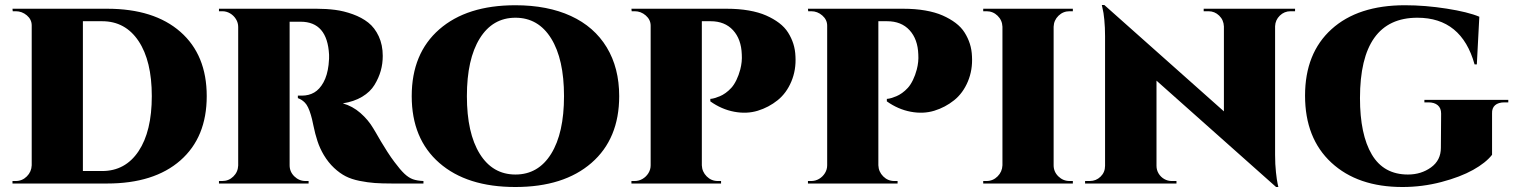

<svg xmlns="http://www.w3.org/2000/svg" viewBox="-20 -735 6073 769"><path d="M30 -700H409Q597 -700 702.5 -607.5Q808 -515 808 -350Q808 -185 702.5 -92.5Q597 0 409 0H30V-10H43Q69 -10 87.5 -28.5Q106 -47 107 -73V-633Q107 -657 87.5 -673.5Q68 -690 43 -690H31ZM312 -650V-50H389Q482 -50 535 -129.5Q588 -209 588 -350Q588 -491 535 -570.5Q482 -650 389 -650Z M857 -700H1248Q1287 -700 1322 -695.5Q1357 -691 1393 -678Q1429 -665 1455 -644.5Q1481 -624 1497 -589.5Q1513 -555 1513 -511Q1513 -480 1505 -451.5Q1497 -423 1480 -395Q1463 -367 1430.5 -347.5Q1398 -328 1353 -321Q1392 -310 1423.5 -282.5Q1455 -255 1475 -221Q1476 -220 1485.5 -203.5Q1495 -187 1505.5 -169Q1516 -151 1531.5 -127Q1547 -103 1560 -86Q1583 -55 1600 -39Q1617 -23 1634 -17Q1651 -11 1676 -10V0H1551Q1510 0 1481.5 -2Q1453 -4 1420.5 -10.5Q1388 -17 1364.5 -29Q1341 -41 1318 -62.5Q1295 -84 1277 -114Q1261 -141 1251.5 -170Q1242 -199 1235.5 -231Q1229 -263 1225 -275Q1220 -292 1214 -304.5Q1208 -317 1201 -324Q1194 -331 1187.5 -335Q1181 -339 1173 -342V-352H1189Q1217 -352 1238.5 -364.5Q1260 -377 1275.5 -405Q1291 -433 1296 -475Q1299 -504 1298 -516Q1291 -648 1184 -648H1140V-73Q1140 -47 1159 -28.5Q1178 -10 1204 -10H1216V0H857V-10H870Q896 -10 914.5 -28Q933 -46 934 -72V-627Q934 -644 925 -658.5Q916 -673 901.5 -681.5Q887 -690 870 -690H857Z M2044 -714Q2173 -714 2266.5 -671Q2360 -628 2410 -545.5Q2460 -463 2460 -350Q2460 -179 2349 -82.5Q2238 14 2044 14Q1850 14 1739.5 -82.5Q1629 -179 1629 -350Q1629 -521 1739.5 -617.5Q1850 -714 2044 -714ZM1901.5 -119Q1953 -36 2044.5 -36Q2136 -36 2187.5 -119Q2239 -202 2239 -350Q2239 -498 2187.5 -581Q2136 -664 2044.5 -664Q1953 -664 1901.5 -581Q1850 -498 1850 -350Q1850 -202 1901.5 -119Z M2509 -700H2890Q2939 -700 2979 -693Q3019 -686 3048.5 -673Q3078 -660 3100.5 -643Q3123 -626 3136.5 -604.5Q3150 -583 3157.5 -559.5Q3165 -536 3166 -509Q3169 -455 3149.5 -408.5Q3130 -362 3094.5 -333.5Q3059 -305 3015 -291.5Q2971 -278 2920.5 -287.5Q2870 -297 2825 -329V-339Q2825 -339 2830 -339.5Q2835 -340 2843.5 -342.5Q2852 -345 2863 -349.5Q2874 -354 2886 -362.5Q2898 -371 2909 -383Q2920 -395 2929.5 -414.5Q2939 -434 2945 -457Q2953 -488 2951 -517Q2949 -578 2916 -614Q2883 -650 2826 -650H2791V-73Q2792 -47 2810.5 -28.5Q2829 -10 2855 -10H2868V0H2509V-10H2522Q2539 -10 2553.5 -18.5Q2568 -27 2577 -41.5Q2586 -56 2586 -73V-632Q2586 -656 2566.5 -673Q2547 -690 2522 -690H2510Z M3216 -700H3597Q3646 -700 3686 -693Q3726 -686 3755.5 -673Q3785 -660 3807.5 -643Q3830 -626 3843.5 -604.5Q3857 -583 3864.5 -559.5Q3872 -536 3873 -509Q3876 -455 3856.5 -408.5Q3837 -362 3801.5 -333.5Q3766 -305 3722 -291.5Q3678 -278 3627.5 -287.5Q3577 -297 3532 -329V-339Q3532 -339 3537 -339.5Q3542 -340 3550.5 -342.5Q3559 -345 3570 -349.5Q3581 -354 3593 -362.5Q3605 -371 3616 -383Q3627 -395 3636.5 -414.5Q3646 -434 3652 -457Q3660 -488 3658 -517Q3656 -578 3623 -614Q3590 -650 3533 -650H3498V-73Q3499 -47 3517.5 -28.5Q3536 -10 3562 -10H3575V0H3216V-10H3229Q3246 -10 3260.5 -18.5Q3275 -27 3284 -41.5Q3293 -56 3293 -73V-632Q3293 -656 3273.5 -673Q3254 -690 3229 -690H3217Z M4277 -10V0H3918V-10H3931Q3957 -10 3975.5 -28.5Q3994 -47 3995 -73V-628Q3994 -654 3975.5 -672Q3957 -690 3931 -690H3918V-700H4277V-690H4264Q4238 -690 4219.5 -672Q4201 -654 4200 -628V-73Q4200 -47 4219 -28.5Q4238 -10 4264 -10Z M4801 -700H5167V-690H5149Q5124 -690 5106 -672.5Q5088 -655 5087 -630V-114Q5087 -77 5090.5 -45Q5094 -13 5097 0L5100 14H5091L4612 -412V-71Q4612 -54 4620.5 -40Q4629 -26 4643 -18Q4657 -10 4673 -10H4692V0H4326V-10H4345Q4370 -10 4388 -27.5Q4406 -45 4406 -71V-590Q4406 -625 4403 -656Q4400 -687 4396 -701L4393 -715H4403L4882 -289V-629Q4881 -655 4863 -672.5Q4845 -690 4820 -690H4801Z M6021 -325H6006Q5981 -325 5968 -313.5Q5955 -302 5956 -280V-115Q5931 -83 5880 -54.5Q5829 -26 5753 -6Q5677 14 5597 14Q5418 14 5312.5 -83.5Q5207 -181 5207 -352Q5207 -522 5313 -618Q5419 -714 5607 -714Q5688 -714 5774 -700.5Q5860 -687 5905 -668L5895 -477H5886Q5834 -664 5657 -664Q5427 -664 5427 -342Q5427 -196 5474.5 -116Q5522 -36 5619 -36Q5672 -36 5711.5 -64.5Q5751 -93 5751 -143L5752 -280Q5752 -302 5738.5 -313.5Q5725 -325 5701 -325H5685V-335H6021Z"/></svg>

Font: Cinzel Decorative Black
Style: Regular
Weight: 900
Designer: Natanael Gama
Version: Version 1.001;PS 001.001;hotconv 1.0.56;makeotf.lib2.0.21325